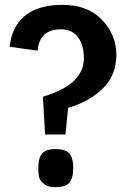

<svg xmlns="http://www.w3.org/2000/svg" viewBox="-20 -764 508 792"><path d="M148 -123Q162 -149 209 -149Q258 -149 272 -123Q282 -102 282 -77.5Q282 -53 280 -42Q278 -31 271.5 -18Q265 -5 249.5 1.5Q234 8 206 8Q178 8 161.5 -5Q145 -18 141.5 -32.5Q138 -47 138 -67Q138 -87 140 -98.5Q142 -110 148 -123ZM261 -319 250 -209H166L157 -365Q248 -393 287 -432.5Q326 -472 326 -524Q326 -576 302.5 -609.5Q279 -643 231 -643Q143 -643 135 -555L20 -571Q28 -653 82.5 -698.5Q137 -744 239 -744Q341 -744 400.5 -682.5Q460 -621 460 -537.5Q460 -454 404.5 -399.5Q349 -345 261 -319Z"/></svg>

Font: Sintony
Style: Bold
Weight: 700
Designer: Eduardo Rodriguez Tunni
Foundry: Eduardo Rodriguez Tunni
Version: Version 1.001